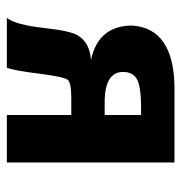

<svg xmlns="http://www.w3.org/2000/svg" viewBox="-4 -538 542 575"><g transform="rotate(90 267.5 -251.0)"><path d="M160 -252Q57 -274 57 -376Q66 -499 239 -502H467V0H325V-193H274Q232 -193 221 -184Q211 -176 201 -96Q191 -16 183 0H34Q55 -27 64 -109.5Q73 -192 87 -213Q108 -248 160 -252ZM302 -402Q243 -402 219.5 -390.5Q196 -379 196 -348Q196 -296 278 -293H325V-402Z"/></g></svg>

Font: cwTeXHei
Style: Medium
Weight: 500
Version: Version 1.17